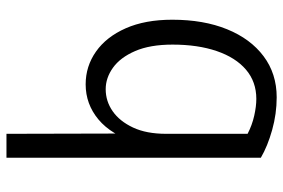

<svg xmlns="http://www.w3.org/2000/svg" viewBox="-161 -459 876 594"><g transform="rotate(90 277.0 -162.0)"><path d="M281 -580Q332 -580 382 -566Q432 -552 468 -531V256H394L393 -148L423 -149Q397 -68 349.5 -28.5Q302 11 241 11Q185 11 139.5 -21Q94 -53 67.5 -113Q41 -173 41 -257Q41 -354 70.5 -426.5Q100 -499 154 -539.5Q208 -580 281 -580ZM286 -517Q233 -517 195.5 -485Q158 -453 138 -394.5Q118 -336 118 -258Q118 -188 138 -142Q158 -96 189.5 -73.5Q221 -51 256 -51Q293 -51 324 -72.5Q355 -94 374.5 -135.5Q394 -177 394 -238V-490Q367 -504 338 -510.5Q309 -517 286 -517Z"/></g></svg>

Font: Yaldevi
Style: Regular
Weight: 400
Designer: Sol Matas, Rajitha Manaperi, Kosala Senevirathne
Foundry: Mooniak
Version: Version 1.100